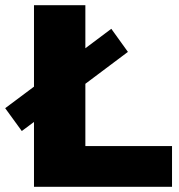

<svg xmlns="http://www.w3.org/2000/svg" viewBox="-44 -720 691 740"><path d="M-24 -303 87 -386V-700H285V-534L385 -609L449 -520L285 -397V-157H619V0H87V-250L40 -215Z"/></svg>

Font: CMG Sans ExtraBold
Style: Regular
Weight: 800
Designer: Julieta Ulanovsky
Foundry: Julieta Ulanovsky
Version: Version 7.200